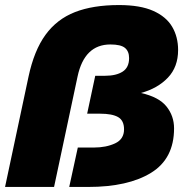

<svg xmlns="http://www.w3.org/2000/svg" viewBox="-21 -740 747 760"><path d="M-1 0 92 -437Q114 -540 159 -602Q204 -664 275.5 -692Q347 -720 450 -720Q534 -720 585.5 -697Q637 -674 660.5 -634Q684 -594 684 -542Q684 -475 643.5 -432.5Q603 -390 537 -372Q608 -356 638 -318.5Q668 -281 668 -232Q668 -112 577 -56Q486 0 328 0H253L287 -156H351Q399 -156 434.5 -172.5Q470 -189 470 -228Q470 -263 446.5 -276.5Q423 -290 375 -290H324L356 -440H394Q439 -440 464.5 -456.5Q490 -473 490 -510Q490 -537 473.5 -550.5Q457 -564 416 -564Q313 -564 286 -437L193 0Z"/></svg>

Font: Geist Black
Style: Italic
Weight: 900
Italic angle: -12°
Designer: Basement.studio, Andrés Briganti, Mateo Zaragoza
Foundry: Basement.studio, Vercel, Andrés Briganti, Guido Ferreyra, Mateo Zaragoza
Version: Version 1.500; ttfautohint (v1.8.4.7-5d5b)